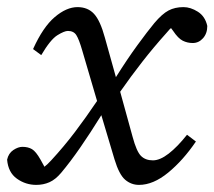

<svg xmlns="http://www.w3.org/2000/svg" viewBox="-25 -507 603 540"><path d="M-5 -58Q-1 -76 12.5 -85Q26 -94 38 -94Q54 -94 65 -87.5Q76 -81 89 -58L100 -38Q109 -45 119 -56Q155 -95 186 -136Q217 -177 248 -223L206 -366Q197 -397 189.5 -408.5Q182 -420 166 -420Q156 -420 136.5 -408Q117 -396 91 -352L68 -369Q96 -431 129 -459Q162 -487 193 -487Q222 -487 239.5 -468Q257 -449 270 -401L301 -290Q333 -341 361.5 -380Q390 -419 409 -442Q431 -468 449 -477.5Q467 -487 491 -487Q511 -487 531.5 -474Q552 -461 558 -434Q558 -413 546 -399.5Q534 -386 517 -386Q502 -386 489 -392.5Q476 -399 462 -420L456 -428Q452 -425 449 -421Q446 -417 442 -413Q407 -374 375 -333Q343 -292 313 -249L348 -122Q359 -81 371.5 -68.5Q384 -56 405 -56Q425 -56 449.5 -75Q474 -94 501 -128L526 -109Q490 -56 448 -21.5Q406 13 366 13Q344 13 327 -1.5Q310 -16 297 -59L260 -183Q229 -133 201 -92.5Q173 -52 147 -21Q131 -2 114 5.5Q97 13 77 13Q47 13 22.5 -4.5Q-2 -22 -5 -58Z"/></svg>

Font: Source Serif Pro
Style: Italic
Weight: 400
Italic angle: -12°
Designer: Frank Grießhammer
Foundry: Adobe Systems Incorporated
Version: Version 3.001;hotconv 1.0.111;makeotfexe 2.5.65597